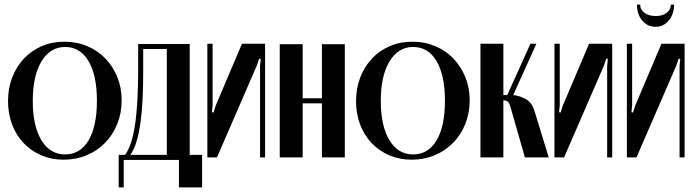

<svg xmlns="http://www.w3.org/2000/svg" viewBox="-20 -687 3038 838"><path d="M261 -505Q315 -505 361 -485.5Q407 -466 440 -431.5Q473 -397 492 -350.5Q511 -304 511 -249Q511 -194 492 -146.5Q473 -99 439 -64Q405 -29 358.5 -9.5Q312 10 258 10Q205 10 160.5 -9Q116 -28 83.5 -62Q51 -96 33 -143Q15 -190 15 -245Q15 -302 33.5 -349.5Q52 -397 84.5 -431.5Q117 -466 162 -485.5Q207 -505 261 -505ZM264 -482Q199 -482 161 -419Q123 -356 123 -247Q123 -138 160.5 -75.5Q198 -13 264 -13Q330 -13 366.5 -74.5Q403 -136 403 -247Q403 -358 366.5 -420Q330 -482 264 -482Z M498 131V-11H526Q541 -32 551.5 -63.5Q562 -95 569 -140.5Q576 -186 579.5 -246Q583 -306 583 -384V-495H808V-11H862V131H761V11H520V131ZM708 -11V-473H605V-373Q605 -313 602.5 -257.5Q600 -202 593.5 -154.5Q587 -107 576 -70Q565 -33 549 -11Z M1137 -496V0H1115V-400L1118 -430L1111 -431L1101 -401L927 0H885V-496H908V-227L905 -197L912 -196L921 -225L1036 -496Z M1301 -494V-258H1385V-494H1485V0H1385V-236H1301V0H1201V-494Z M1780 -505Q1834 -505 1880 -485.5Q1926 -466 1959 -431.5Q1992 -397 2011 -350.5Q2030 -304 2030 -249Q2030 -194 2011 -146.5Q1992 -99 1958 -64Q1924 -29 1877.5 -9.5Q1831 10 1777 10Q1724 10 1679.5 -9Q1635 -28 1602.5 -62Q1570 -96 1552 -143Q1534 -190 1534 -245Q1534 -302 1552.5 -349.5Q1571 -397 1603.5 -431.5Q1636 -466 1681 -485.5Q1726 -505 1780 -505ZM1783 -482Q1718 -482 1680 -419Q1642 -356 1642 -247Q1642 -138 1679.5 -75.5Q1717 -13 1783 -13Q1849 -13 1885.5 -74.5Q1922 -136 1922 -247Q1922 -358 1885.5 -420Q1849 -482 1783 -482Z M2208 -220Q2203 -238 2196 -243.5Q2189 -249 2179 -249H2177V0H2077V-496H2177V-272H2194L2295 -496H2321L2220 -272Q2246 -270 2274 -255Q2302 -240 2313 -202L2375 0H2271Z M2652 -496V0H2630V-400L2633 -430L2626 -431L2616 -401L2442 0H2400V-496H2423V-227L2420 -197L2427 -196L2436 -225L2551 -496Z M2968 -496V0H2946V-400L2949 -430L2942 -431L2932 -401L2758 0H2716V-496H2739V-227L2736 -197L2743 -196L2752 -225L2867 -496ZM2908 -667H2922Q2922 -625 2899 -597.5Q2876 -570 2841 -570Q2806 -570 2783 -597.5Q2760 -625 2760 -667H2774Q2774 -645 2793 -631Q2812 -617 2842 -617Q2871 -617 2889.5 -631Q2908 -645 2908 -667Z"/></svg>

Font: Moniqa Extra Bold Narrow Heading
Style: Regular
Weight: 800
Width: 4
Designer: Rajesh Rajput
Foundry: Rajesh Rajput
Version: Version 1.000;December 15, 2022;FontCreator 14.0.0.2794 32-b